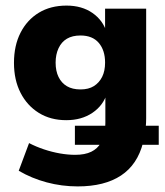

<svg xmlns="http://www.w3.org/2000/svg" viewBox="-20 -476 592 687"><path d="M258 191Q201 191 147 176.5Q93 162 47 135L84 36Q109 49 137.5 58.5Q166 68 194.5 73Q223 78 249 78Q284 78 306.5 67Q329 56 341 35V42H248V-26H364L355 -11Q356 -18 356.5 -23.5Q357 -29 357 -36V-143H363Q350 -99 311 -72.5Q272 -46 217 -46Q161 -46 119 -72Q77 -98 53.5 -144Q30 -190 30 -251Q30 -313 53.5 -359Q77 -405 119 -430.5Q161 -456 218 -456Q273 -456 311 -429.5Q349 -403 362 -359L356 -362V-445H503V-53Q503 -36 501.5 -21.5Q500 -7 499 5L489 -26H548V42H476L492 34Q472 113 413 152Q354 191 258 191ZM268 -156Q297 -156 316 -168Q335 -180 345.5 -201Q356 -222 356 -252Q356 -296 333.5 -322.5Q311 -349 268 -349Q239 -349 219.5 -337.5Q200 -326 189.5 -303.5Q179 -281 179 -252Q179 -222 189.5 -200.5Q200 -179 219.5 -167.5Q239 -156 268 -156Z"/></svg>

Font: Nunito Sans 12pt ExtraLight
Style: Weight 830 Width 84 Optical size 12.0 YTLC 445
Weight: 830
Width: 4
Designer: Vernon Adams
Foundry: Vernon Adams
Version: Version 3.101;gftools[0.9.27]